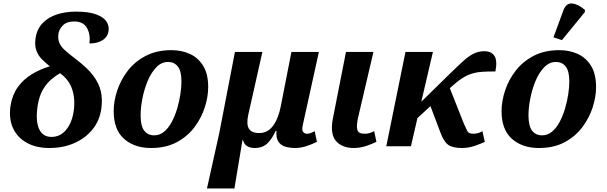

<svg xmlns="http://www.w3.org/2000/svg" viewBox="-20 -831 3448 1091"><path d="M260 10Q185 10 131.5 -20Q78 -50 53.5 -104Q29 -158 40 -231Q50 -293 81.5 -336.5Q113 -380 160.5 -409Q208 -438 263 -454Q240 -473 219 -493.5Q198 -514 187 -543Q176 -572 182 -614Q190 -666 222 -699.5Q254 -733 303.5 -749Q353 -765 411 -765Q485 -765 527 -749Q569 -733 585 -708.5Q601 -684 597 -656Q592 -621 562.5 -602.5Q533 -584 488 -584Q495 -634 474.5 -671.5Q454 -709 401 -709Q360 -709 338 -687.5Q316 -666 312 -639Q308 -610 317 -588Q326 -566 349.5 -545Q373 -524 411 -495Q476 -446 509.5 -401.5Q543 -357 553 -312Q563 -267 556 -216Q547 -147 506.5 -96.5Q466 -46 402.5 -18Q339 10 260 10ZM272 -53Q322 -53 355 -92.5Q388 -132 398 -195Q409 -263 391 -320.5Q373 -378 321 -415Q296 -401 270 -378.5Q244 -356 223.5 -321Q203 -286 194 -231Q181 -144 202 -98.5Q223 -53 272 -53Z M838 10Q744 10 685 -42Q626 -94 626 -200Q626 -256 646 -316.5Q666 -377 706 -429Q746 -481 808 -513.5Q870 -546 954 -546Q1012 -546 1059 -524.5Q1106 -503 1134.5 -457Q1163 -411 1163 -336Q1163 -282 1144 -222Q1125 -162 1085.5 -109Q1046 -56 984.5 -23Q923 10 838 10ZM856 -62Q888 -62 913 -83Q938 -104 956.5 -139Q975 -174 987 -215Q999 -256 1005 -296Q1011 -336 1011 -368Q1011 -427 990.5 -453Q970 -479 935 -479Q897 -479 867.5 -448Q838 -417 818.5 -369.5Q799 -322 789 -270Q779 -218 779 -176Q779 -115 799.5 -88.5Q820 -62 856 -62Z M1156 240 1226 -75 1315 -536H1471L1391 -180Q1379 -126 1394 -100.5Q1409 -75 1453 -75Q1502 -75 1532.5 -117.5Q1563 -160 1576 -230L1636 -536H1792L1700 -118Q1694 -90 1703 -80.5Q1712 -71 1725 -71Q1743 -71 1768 -86L1781 -25Q1755 -12 1722 -1Q1689 10 1657 10Q1627 10 1601.5 2.5Q1576 -5 1562 -26Q1548 -47 1551 -87H1546Q1527 -43 1499.5 -16.5Q1472 10 1427 10Q1402 10 1384.5 -0.5Q1367 -11 1360 -36H1358L1312 240Z M1990 10Q1924 10 1889.5 -29.5Q1855 -69 1871 -155L1946 -536H2102L2015 -164Q2004 -115 2010.5 -93Q2017 -71 2052 -71Q2068 -71 2082 -75.5Q2096 -80 2106 -86L2119 -25Q2097 -14 2062 -2Q2027 10 1990 10Z M2175 0 2284 -536H2440L2374 -253L2527 -403Q2577 -452 2610 -482Q2643 -512 2671 -526Q2699 -540 2732 -540Q2773 -540 2790 -512.5Q2807 -485 2795 -425Q2753 -425 2721 -423Q2689 -421 2661 -412.5Q2633 -404 2603.5 -384.5Q2574 -365 2536 -330L2616 -128Q2627 -103 2635 -87Q2643 -71 2668 -71Q2685 -71 2698 -75Q2711 -79 2721 -86L2735 -25Q2719 -17 2681.5 -3.5Q2644 10 2605 10Q2552 10 2527 -8Q2502 -26 2483 -77L2426 -228L2352 -160L2315 0Z M3042 10Q2948 10 2889 -42Q2830 -94 2830 -200Q2830 -256 2850 -316.5Q2870 -377 2910 -429Q2950 -481 3012 -513.5Q3074 -546 3158 -546Q3216 -546 3263 -524.5Q3310 -503 3338.5 -457Q3367 -411 3367 -336Q3367 -282 3348 -222Q3329 -162 3289.5 -109Q3250 -56 3188.5 -23Q3127 10 3042 10ZM3060 -62Q3092 -62 3117 -83Q3142 -104 3160.5 -139Q3179 -174 3191 -215Q3203 -256 3209 -296Q3215 -336 3215 -368Q3215 -427 3194.5 -453Q3174 -479 3139 -479Q3101 -479 3071.5 -448Q3042 -417 3022.5 -369.5Q3003 -322 2993 -270Q2983 -218 2983 -176Q2983 -115 3003.5 -88.5Q3024 -62 3060 -62ZM3173 -603 3125 -619 3182 -774Q3198 -815 3232.5 -811Q3267 -807 3304 -774L3303 -762Z"/></svg>

Font: Noto Serif
Style: Bold Italic
Weight: 700
Italic angle: -12°
Designer: Monotype Design Team
Foundry: Monotype Imaging Inc.
Version: Version 2.013